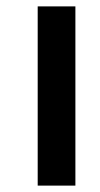

<svg xmlns="http://www.w3.org/2000/svg" viewBox="-20 -581 314 601"><path d="M98 0V-561H216V0Z"/></svg>

Font: Noto Serif Gujarati
Style: Bold
Weight: 700
Version: Version 2.102